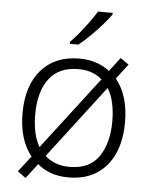

<svg xmlns="http://www.w3.org/2000/svg" viewBox="-55 -812 700 888"><g transform="rotate(5 295.0 -368.0)"><path d="M533 -267Q533 -183 505.5 -121Q478 -59 424.5 -24.5Q371 10 294 10Q249 10 213.5 -2.5Q178 -15 150 -39L97 30L59 2L116 -71Q57 -146 57 -267Q57 -396 121 -469Q185 -542 298 -542Q341 -542 376 -530Q411 -518 438 -497L487 -561L526 -534L473 -465Q533 -390 533 -267ZM116 -267Q116 -222 124 -184.5Q132 -147 149 -118L407 -455Q387 -473 359.5 -483Q332 -493 297 -493Q207 -493 161.5 -433Q116 -373 116 -267ZM474 -267Q474 -312 465.5 -350.5Q457 -389 439 -418L181 -80Q201 -61 230 -50Q259 -39 295 -39Q388 -39 431 -102Q474 -165 474 -267ZM432 -758Q417 -737 392.5 -709Q368 -681 340 -653.5Q312 -626 287 -606H247V-615Q266 -634 288 -661Q310 -688 330.5 -716Q351 -744 364 -766H432Z"/></g></svg>

Font: Noto Sans Light
Style: Regular
Weight: 300
Designer: Monotype Design Team
Foundry: Monotype Imaging Inc.
Version: Version 2.007